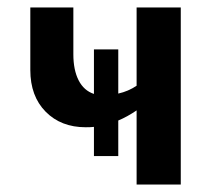

<svg xmlns="http://www.w3.org/2000/svg" viewBox="-20 -493 583 513"><path d="M463 -473V0H345V-198Q320 -181 296 -171V-76H231V-154Q224 -153 209 -153Q143 -153 102 -194.5Q61 -236 61 -306V-473H176V-348Q176 -306 190 -278.5Q204 -251 231 -242V-361H296V-243Q323 -249 345 -264V-473Z"/></svg>

Font: Ysabeau SC
Style: Bold
Weight: 700
Designer: Christian Thalmann (Catharsis Fonts)
Version: Version 0.003